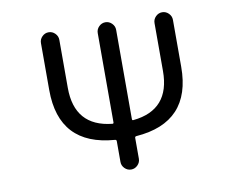

<svg xmlns="http://www.w3.org/2000/svg" viewBox="-79 -859 1159 943"><g transform="rotate(-10 500.0 -388.0)"><path d="M547.9 -263.7Q547.9 -256.8 554.7 -257.8Q739.3 -276.4 739.3 -469.7V-709Q739.3 -727.5 752.9 -741.2Q766.6 -754.9 785.2 -754.9Q803.7 -754.9 817.4 -741.2Q831.1 -727.5 831.1 -709V-474.6Q831.1 -198.2 554.7 -177.7Q547.9 -176.8 547.9 -169.9V-66.4Q547.9 -47.9 534.2 -34.2Q520.5 -20.5 502 -20.5Q483.4 -20.5 469.7 -34.2Q456.1 -47.9 456.1 -66.4V-169.9Q456.1 -176.8 449.2 -177.7Q172.9 -198.2 172.9 -474.6V-709Q172.9 -727.5 186.5 -741.2Q200.2 -754.9 218.8 -754.9Q237.3 -754.9 251 -741.2Q264.6 -727.5 264.6 -709V-469.7Q264.6 -277.3 449.2 -257.8Q456.1 -256.8 456.1 -263.7V-709Q456.1 -727.5 469.7 -741.2Q483.4 -754.9 502 -754.9Q520.5 -754.9 534.2 -741.2Q547.9 -727.5 547.9 -709Z"/></g></svg>

Font: Rounded Mgen+ 1m regular
Style: Regular
Weight: 400
Designer: [Source Han Sans]
Ryoko NISHIZUKA  (kana & ideographs); Paul D. Hunt (Latin, Greek & Cyrillic); Wenlong ZHANG  (bopomofo
Version: Version 1.059.20150602